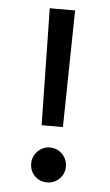

<svg xmlns="http://www.w3.org/2000/svg" viewBox="-49 -681 408 715"><g transform="rotate(5 154.5 -323.5)"><path d="M89.4 -65.4Q89.4 -92.3 108.4 -111.6Q127.4 -130.9 154.3 -130.9Q181.2 -130.9 200.2 -111.6Q219.2 -92.3 219.2 -65.4Q219.2 -38.6 200.2 -19.5Q181.2 -0.5 154.3 -0.5Q127 -0.5 108.2 -19Q89.4 -37.6 89.4 -65.4ZM107.9 -647.5H202.6L195.3 -210.9H115.7Z"/></g></svg>

Font: Shabnam FD-WOL
Style: FD-WOL
Weight: 400
Foundry: DejaVu fonts team - Redesigned by Saber Rastikerdar - Based on Vazir font
Version: Version 5.0.1